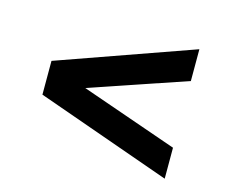

<svg xmlns="http://www.w3.org/2000/svg" viewBox="-73 -679 786 659"><g transform="rotate(15 320.0 -350.0)"><path d="M560 -120V-230L216 -350L560 -467V-580L80 -410V-290Z"/></g></svg>

Font: Goldman
Style: Regular
Weight: 400
Designer: Jaikishan Patel
Version: Version 1.000; ttfautohint (v1.8.3)